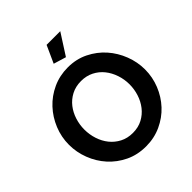

<svg xmlns="http://www.w3.org/2000/svg" viewBox="-243 -1076 1242 1242"><g transform="rotate(-45 378.0 -455.0)"><path d="M418 -770 332 -796 386 -915H511ZM377 5Q299 5 235.5 -25.5Q172 -56 126.5 -106.5Q81 -157 56 -222Q31 -287 31 -355Q31 -426 57.5 -491Q84 -556 130.5 -606Q177 -656 241 -685.5Q305 -715 380 -715Q457 -715 520.5 -683.5Q584 -652 629 -601Q674 -550 699 -485Q724 -420 724 -353Q724 -282 698 -217.5Q672 -153 626 -103.5Q580 -54 516 -24.5Q452 5 377 5ZM171 -355Q171 -309 185 -266Q199 -223 225.5 -190Q252 -157 290.5 -137Q329 -117 378 -117Q428 -117 466.5 -137.5Q505 -158 531.5 -192Q558 -226 571.5 -268.5Q585 -311 585 -355Q585 -401 570.5 -444Q556 -487 529.5 -520Q503 -553 464.5 -572.5Q426 -592 378 -592Q328 -592 289 -571.5Q250 -551 224 -517.5Q198 -484 184.5 -441.5Q171 -399 171 -355Z"/></g></svg>

Font: IngvarSans
Style: Bold
Weight: 700
Version: Version 3.000